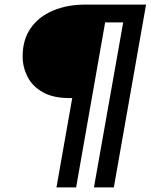

<svg xmlns="http://www.w3.org/2000/svg" viewBox="-20 -720 659 840"><path d="M227 100 296 -291H283Q212 -291 166.5 -317Q121 -343 100 -385Q79 -427 79 -473Q79 -546 114 -596.5Q149 -647 211.5 -673.5Q274 -700 355 -700H619L478 100H391L519 -622H440L313 100Z"/></svg>

Font: DM Sans 10pt Medium
Style: Italic
Weight: 500
Italic angle: -10°
Version: Version 4.004;gftools[0.9.30]